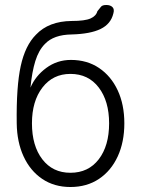

<svg xmlns="http://www.w3.org/2000/svg" viewBox="-20 -738 565 769"><path d="M262 11Q197 11 149 -21.5Q101 -54 74.5 -111.5Q48 -169 47 -244Q45 -391 63 -473.5Q81 -556 124 -599Q175 -653 267 -654Q320 -654 342.5 -664Q365 -674 370 -693Q379 -704 384.5 -711Q390 -718 406 -718Q422 -718 430.5 -709.5Q439 -701 434 -684Q424 -642 383 -622Q342 -602 267 -600Q195 -599 160 -562Q135 -537 121.5 -493.5Q108 -450 102 -387Q122 -434 165.5 -466Q209 -498 264 -498Q329 -498 377 -465.5Q425 -433 451.5 -376Q478 -319 478 -244Q478 -169 451.5 -111.5Q425 -54 376.5 -21.5Q328 11 262 11ZM262 -46Q334 -46 375.5 -100Q417 -154 417 -244Q417 -333 375.5 -387.5Q334 -442 262 -442Q192 -442 150 -387.5Q108 -333 108 -244Q108 -154 149.5 -100Q191 -46 262 -46Z"/></svg>

Font: Shin Retro Maru Gothic Regular
Style: Regular
Weight: 400
Designer: Iose
Foundry: Typographish
Version: Version 1.002